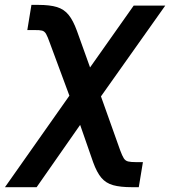

<svg xmlns="http://www.w3.org/2000/svg" viewBox="-61 -569 702 793"><path d="M-40.5 204.1 225.6 -173.8 144.5 -392.6Q135.7 -417.5 129.4 -428.7Q123 -439.9 112.5 -442.6Q102.1 -445.3 80.6 -444.8H51.8L68.8 -548.8H97.7Q145 -548.8 174.3 -539.8Q203.6 -530.8 222.4 -507.6Q241.2 -484.4 256.8 -441.4L311 -290.5L491.2 -545.9H621.6L356 -170.9L435.5 52.2Q443.8 74.7 450.4 85Q457 95.2 468.3 97.9Q479.5 100.6 500.5 100.6H529.3L512.2 204.1H483.4Q436 204.1 406.2 195.8Q376.5 187.5 357.7 165.3Q338.9 143.1 323.7 101.1L270 -53.2L90.3 204.1Z"/></svg>

Font: Inter Display Semi Bold
Style: Italic
Weight: 600
Italic angle: -9.39999°
Designer: Rasmus Andersson
Foundry: rsms
Version: Version 4.000;git-4fc901f